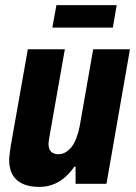

<svg xmlns="http://www.w3.org/2000/svg" viewBox="-20 -720 531 752"><path d="M133 12Q95 12 69 0Q43 -12 29.5 -35Q16 -58 16 -92Q16 -105 18 -119Q20 -133 22 -148L89 -527H234L173 -181Q172 -174 171 -168Q170 -162 170 -156Q170 -144 174 -135Q178 -126 187 -121Q196 -116 208 -116Q224 -116 237.5 -124Q251 -132 261.5 -146Q272 -160 279.5 -180.5Q287 -201 292 -225L345 -527H489L397 0H276V-67H271Q253 -41 232 -23.5Q211 -6 186.5 3Q162 12 133 12ZM185 -612 201 -700H437L422 -612Z"/></svg>

Font: Archivo Condensed ExtraBold
Style: Italic
Weight: 800
Width: 3
Italic angle: -10°
Designer: Hector Gatti
Foundry: Omnibus-Type
Version: Version 2.001